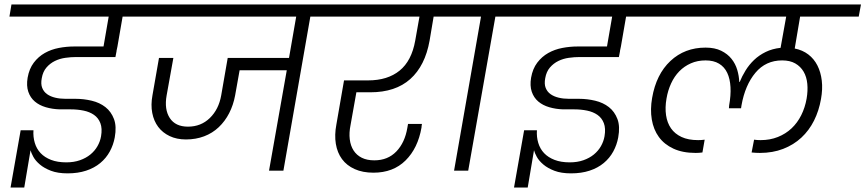

<svg xmlns="http://www.w3.org/2000/svg" viewBox="-20 -760 3854 855"><path d="M31 -740H693L684 -686H526L503 -553L499 -534V-532L494 -506H319Q296 -506 271 -502.5Q246 -499 224.5 -488.5Q203 -478 187 -459.5Q171 -441 166 -412Q161 -386 168 -368.5Q175 -351 190 -340.5Q205 -330 226 -325Q247 -320 271 -320H316Q353 -320 388.5 -311.5Q424 -303 449.5 -283Q475 -263 487.5 -230Q500 -197 491 -148Q485 -115 469 -85.5Q453 -56 426.5 -34Q400 -12 363.5 0Q327 12 281 12Q237 12 207 0.5Q177 -11 157.5 -27.5Q138 -44 128.5 -61.5Q119 -79 116 -91L88 75H27L72 -180H129Q127 -150 135 -123.5Q143 -97 161 -78Q179 -59 207.5 -48Q236 -37 275 -37Q309 -37 336 -46.5Q363 -56 382.5 -72Q402 -88 414 -109Q426 -130 430 -153Q436 -188 427 -211.5Q418 -235 398.5 -248.5Q379 -262 352 -267.5Q325 -273 296 -273H246Q213 -274 184 -282.5Q155 -291 135 -308Q115 -325 106 -351.5Q97 -378 103 -414Q110 -454 130.5 -481Q151 -508 179.5 -524Q208 -540 242 -546.5Q276 -553 310 -553H441L464 -686H22Z M619 -740H1512L1502 -686H1362L1242 0H1178L1257 -447H1047L1027 -335Q1019 -292 1000.5 -256Q982 -220 954 -193.5Q926 -167 889 -153Q852 -139 808 -139Q767 -139 735.5 -154Q704 -169 684.5 -195Q665 -221 658 -257Q651 -293 659 -336L688 -502H752L722 -335Q711 -273 736 -234.5Q761 -196 817 -196Q875 -196 914.5 -234.5Q954 -273 965 -335L994 -502H1267L1299 -686H609Z M1455 -740H2049L2040 -686H1911L1893 -579Q1873 -467 1807 -408Q1741 -349 1629 -349H1567L1541 -203Q1534 -169 1537.5 -140Q1541 -111 1554.5 -90Q1568 -69 1591 -57.5Q1614 -46 1647 -46Q1707 -46 1745 -85.5Q1783 -125 1794 -191L1797 -208H1859Q1858 -203 1857.5 -199Q1857 -195 1857 -192Q1841 -100 1786 -45.5Q1731 9 1643 9Q1595 9 1559.5 -7Q1524 -23 1503 -51.5Q1482 -80 1475.5 -119.5Q1469 -159 1478 -206L1512 -402H1619Q1706 -402 1759.5 -445.5Q1813 -489 1829 -579L1848 -686H1445Z M2122 -686H1981L1991 -740H2336L2326 -686H2186L2065 0H2002Z M2273 -740H2935L2926 -686H2768L2745 -553L2741 -534V-532L2736 -506H2561Q2538 -506 2513 -502.5Q2488 -499 2466.5 -488.5Q2445 -478 2429 -459.5Q2413 -441 2408 -412Q2403 -386 2410 -368.5Q2417 -351 2432 -340.5Q2447 -330 2468 -325Q2489 -320 2513 -320H2558Q2595 -320 2630.5 -311.5Q2666 -303 2691.5 -283Q2717 -263 2729.5 -230Q2742 -197 2733 -148Q2727 -115 2711 -85.5Q2695 -56 2668.5 -34Q2642 -12 2605.5 0Q2569 12 2523 12Q2479 12 2449 0.5Q2419 -11 2399.5 -27.5Q2380 -44 2370.5 -61.5Q2361 -79 2358 -91L2330 75H2269L2314 -180H2371Q2369 -150 2377 -123.5Q2385 -97 2403 -78Q2421 -59 2449.5 -48Q2478 -37 2517 -37Q2551 -37 2578 -46.5Q2605 -56 2624.5 -72Q2644 -88 2656 -109Q2668 -130 2672 -153Q2678 -188 2669 -211.5Q2660 -235 2640.5 -248.5Q2621 -262 2594 -267.5Q2567 -273 2538 -273H2488Q2455 -274 2426 -282.5Q2397 -291 2377 -308Q2357 -325 2348 -351.5Q2339 -378 2345 -414Q2352 -454 2372.5 -481Q2393 -508 2421.5 -524Q2450 -540 2484 -546.5Q2518 -553 2552 -553H2683L2706 -686H2264Z M3364 -79Q3356 -79 3346 -79.5Q3336 -80 3327 -81L3338 -138Q3345 -137 3352 -136.5Q3359 -136 3367 -136Q3409 -136 3444 -150Q3479 -164 3505 -188.5Q3531 -213 3548 -247Q3565 -281 3572 -321Q3578 -356 3575 -387Q3572 -418 3558.5 -441Q3545 -464 3521.5 -477.5Q3498 -491 3463 -491Q3390 -491 3344 -436Q3298 -381 3282 -291L3280 -278H3226L3227 -291Q3235 -335 3233 -372Q3231 -409 3218.5 -435.5Q3206 -462 3182 -476.5Q3158 -491 3122 -491Q3086 -491 3056.5 -478Q3027 -465 3005 -442.5Q2983 -420 2968.5 -388.5Q2954 -357 2948 -321Q2941 -281 2946 -247Q2951 -213 2968 -188.5Q2985 -164 3015 -150Q3045 -136 3089 -136Q3096 -136 3103 -136.5Q3110 -137 3118 -138L3108 -81Q3099 -80 3092.5 -79.5Q3086 -79 3078 -79Q3020 -79 2979 -98Q2938 -117 2914 -150Q2890 -183 2882.5 -228Q2875 -273 2884 -324Q2902 -429 2965.5 -488.5Q3029 -548 3122 -548Q3163 -548 3191.5 -534Q3220 -520 3237.5 -498Q3255 -476 3263 -449Q3271 -422 3272 -395H3274Q3284 -420 3300 -446Q3316 -472 3338 -493Q3360 -514 3389.5 -528.5Q3419 -543 3456 -547L3481 -686H2845L2855 -740H3814L3804 -686H3543L3519 -544Q3554 -537 3579.5 -517.5Q3605 -498 3620 -468.5Q3635 -439 3639.5 -401Q3644 -363 3636 -319Q3627 -267 3605 -223Q3583 -179 3548.5 -147Q3514 -115 3467.5 -97Q3421 -79 3364 -79Z"/></svg>

Font: SVN-Poppins Light
Style: Italic
Weight: 300
Italic angle: -10°
Designer: Ninad Kale (Devanagari), Jonny Pinhorn (Latin)
Foundry: Indian Type Foundry
Version: Version 3.002 2017; ttfautohint (v1.8.3)